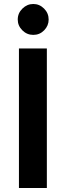

<svg xmlns="http://www.w3.org/2000/svg" viewBox="-20 -943 330 963"><path d="M75 -700H215V0H75ZM69 -845Q69 -877 92.5 -900Q116 -923 147 -923Q178 -923 201 -900Q224 -877 224 -845Q224 -814 201.5 -791Q179 -768 147 -768Q115 -768 92 -791Q69 -814 69 -845Z"/></svg>

Font: Oak Sans
Style: Bold
Weight: 700
Designer: Erik Kennedy, Walven
Foundry: Erik Kennedy, Walven
Version: Version 1.000